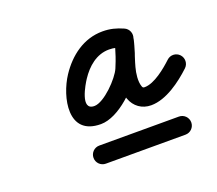

<svg xmlns="http://www.w3.org/2000/svg" viewBox="-77 -635 676 598"><g transform="rotate(-20 261.5 -336.5)"><path d="M181 -141C181 -141 181 -141 181 -141C269 -141 357 -141 445 -141C461.6 -141 475 -154.4 475 -171C475 -187.6 461.6 -201 445 -201C445 -201 445 -201 445 -201C357 -201 269 -201 181 -201C164.4 -201 151 -187.6 151 -171C151 -154.4 164.4 -141 181 -141ZM379.2 -516.6C379.2 -516.6 379.2 -516.6 379.2 -516.6C356.6 -526.5 336.8 -531.8 311.6 -531.8C249 -531.8 199.2 -493.8 165.7 -443.3C125.2 -382.2 98.5 -261.9 209.2 -261.9C268.8 -261.9 344.4 -335.6 365.6 -386.3C379 -418.3 389.8 -448.9 396.2 -482.8C399.7 -501.9 386.1 -513.8 371 -516.1C355.9 -518.5 339.3 -511.2 336.9 -492C336.4 -487.9 335.7 -484.2 334.5 -480.2C334.5 -480.2 334.3 -479.7 334.2 -479.3C334.1 -478.9 334 -478.4 334 -478.4C333 -474.4 331.8 -470.5 330.6 -466.6C330.6 -466.6 330.6 -466.5 330.6 -466.4C330.5 -466.4 330.5 -466.3 330.5 -466.3C324.8 -446.5 317.6 -427 312.4 -407.1C312.4 -407.1 312.4 -407.2 312.4 -407.3C312.5 -407.5 312.5 -407.6 312.5 -407.6C304.1 -377.4 300.9 -338.8 311.7 -309.2C322 -280.7 346 -263.5 376.4 -263.5C426.4 -263.5 478.8 -302.8 514 -335.8C526 -347.1 526.6 -366.1 515.3 -378.2C503.9 -390.3 484.9 -390.9 472.9 -379.5C450.3 -358.3 408.7 -323.5 376.4 -323.5C371.1 -323.5 369.8 -324.7 368 -329.7C361.7 -347.1 365.4 -373.8 370.3 -391.4C370.3 -391.5 370.3 -391.6 370.3 -391.7C370.4 -391.8 370.4 -391.9 370.4 -391.9C375.5 -411.3 382.5 -430.3 388.1 -449.5C388.1 -449.5 388.1 -449.4 388.1 -449.4C388.1 -449.3 388 -449.2 388 -449.2C389.6 -454.3 391.1 -459.4 392.4 -464.6C392.4 -464.6 392.3 -464.2 392.1 -463.7C392 -463.3 391.9 -462.8 391.9 -462.8C394.1 -470.1 395.5 -477.1 396.4 -484.6C398.8 -503.9 385.8 -515.7 371.3 -517.9C356.7 -520.2 340.7 -512.9 337.2 -493.8C331.6 -464.1 322 -437.5 310.3 -409.5C298.2 -380.5 241.6 -321.9 209.2 -321.9C161.4 -321.9 206.2 -395.8 215.7 -410.1C237.8 -443.5 269.6 -471.8 311.6 -471.8C328.6 -471.8 340.2 -468.1 355.2 -461.6C370.3 -455 388 -461.9 394.7 -477.1C401.3 -492.3 394.4 -510 379.2 -516.6Z"/></g></svg>

Font: FRB American Cursive
Style: Bold Italic
Weight: 700
Italic angle: -25°
Version: Version 2.0;Modular Font Editor K font №1